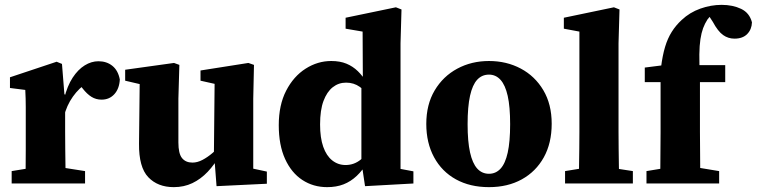

<svg xmlns="http://www.w3.org/2000/svg" viewBox="-20 -755 3114 790"><path d="M28 0V-51L126 -67H228L330 -51V0ZM84 0Q85 -25 85.5 -62.5Q86 -100 86 -140Q86 -180 86 -212V-270Q86 -296 86 -314.5Q86 -333 85.5 -349Q85 -365 84 -385L21 -393V-437L213 -501L235 -492L245 -367L248 -366V-212Q248 -180 248.5 -140Q249 -100 249.5 -62.5Q250 -25 250 0ZM243 -275 213 -350H244Q257 -402 279 -435.5Q301 -469 328.5 -486Q356 -503 385 -503Q419 -503 442.5 -484Q466 -465 473 -428Q471 -390 450.5 -367.5Q430 -345 398 -345Q375 -345 356.5 -356.5Q338 -368 320 -391L294 -425L338 -413Q306 -394 280 -357.5Q254 -321 243 -275Z M695 15Q629 15 590 -26Q551 -67 552 -164L555 -437L589 -401L495 -423V-468L696 -496L718 -488L714 -349V-169Q714 -123 729 -104.5Q744 -86 772 -86Q792 -86 813 -97Q834 -108 854.5 -125.5Q875 -143 891 -163L910 -119H886Q863 -78 834.5 -48Q806 -18 771.5 -1.5Q737 15 695 15ZM871 11 862 -106 860 -107 863 -410 805 -423V-465L1002 -496L1025 -488L1022 -349V-61L1078 -49V1Z M1326 15Q1269 15 1224 -14.5Q1179 -44 1153 -101Q1127 -158 1127 -240Q1127 -323 1157.5 -382Q1188 -441 1237.5 -472.5Q1287 -504 1343 -504Q1379 -504 1405.5 -493Q1432 -482 1452.5 -462Q1473 -442 1490 -414H1522L1514 -346Q1485 -380 1460.5 -397.5Q1436 -415 1404 -415Q1373 -415 1349 -396Q1325 -377 1311 -339.5Q1297 -302 1297 -243Q1297 -188 1310 -151Q1323 -114 1347 -95Q1371 -76 1402 -76Q1437 -76 1464.5 -98.5Q1492 -121 1515 -156L1525 -88H1492Q1472 -54 1447.5 -31Q1423 -8 1393.5 3.5Q1364 15 1326 15ZM1482 11 1468 -82 1467 -85V-409L1473 -418L1472 -625L1402 -637V-682L1609 -725L1632 -716L1628 -577V-60L1681 -50V0Z M1992 15Q1914 15 1856 -17Q1798 -49 1766 -108Q1734 -167 1734 -245Q1734 -325 1768.5 -383Q1803 -441 1861.5 -472.5Q1920 -504 1992 -504Q2064 -504 2122.5 -473Q2181 -442 2215.5 -384Q2250 -326 2250 -246Q2250 -166 2217.5 -107.5Q2185 -49 2127 -17Q2069 15 1992 15ZM1992 -40Q2020 -40 2039.5 -61Q2059 -82 2069 -127Q2079 -172 2079 -244Q2079 -316 2069 -360.5Q2059 -405 2039.5 -426.5Q2020 -448 1992 -448Q1963 -448 1943.5 -427Q1924 -406 1914 -361Q1904 -316 1904 -244Q1904 -173 1914 -128Q1924 -83 1943.5 -61.5Q1963 -40 1992 -40Z M2305 0V-51L2403 -67H2480L2584 -51V0ZM2362 0Q2362 -35 2362.5 -70.5Q2363 -106 2363.5 -141.5Q2364 -177 2364 -212V-625L2300 -637V-682L2506 -725L2529 -716L2525 -577V-212Q2525 -177 2525.5 -141.5Q2526 -106 2526.5 -70.5Q2527 -35 2528 0Z M2640 0V-51L2737 -67H2842L2939 -51V0ZM2696 0Q2697 -35 2697 -70.5Q2697 -106 2697.5 -141.5Q2698 -177 2698 -212V-417H2633V-477L2751 -492L2698 -462L2700 -479Q2706 -527 2716.5 -562Q2727 -597 2744 -624Q2761 -651 2785 -673Q2818 -704 2861.5 -719.5Q2905 -735 2949 -735Q2995 -735 3029.5 -718.5Q3064 -702 3074 -663Q3073 -634 3054.5 -615Q3036 -596 3002 -596Q2976 -596 2955 -611Q2934 -626 2913 -665L2887 -705L2892 -712H2929L2932 -707Q2922 -703 2911.5 -696Q2901 -689 2891 -675Q2880 -658 2873 -639Q2866 -620 2862 -594Q2858 -568 2857.5 -531Q2857 -494 2860 -440V-212Q2860 -177 2860.5 -141.5Q2861 -106 2861 -70.5Q2861 -35 2862 0ZM2782 -417V-487H2964V-417Z"/></svg>

Font: Source Serif 4 18pt
Style: Bold
Weight: 700
Designer: Frank Grießhammer
Foundry: Adobe Systems Incorporated
Version: Version 4.004;hotconv 1.0.116;makeotfexe 2.5.65601